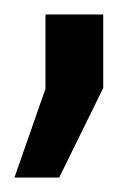

<svg xmlns="http://www.w3.org/2000/svg" viewBox="-21 -123 184 266"><path d="M42 -103H122V-1L61 123H-1L42 0Z"/></svg>

Font: Homenaje
Style: Regular
Weight: 400
Version: Version 1.002